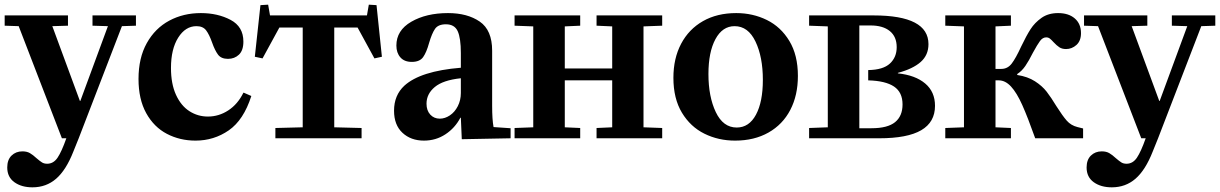

<svg xmlns="http://www.w3.org/2000/svg" viewBox="-20 -592 5223 822"><path d="M76 56Q95 56 108 63.5Q121 71 136 85Q151 98 160 103.5Q169 109 182 109Q209 109 226.5 83Q244 57 264 0H245L60 -480L0 -482V-526H271V-482L204 -480L322 -160H324L442 -480L376 -482V-526H562V-482L502 -480L317 0L294 57Q263 136 220.5 173Q178 210 119 210Q72 210 41.5 188Q11 166 11 125Q11 92 29.5 74Q48 56 76 56Z M840 -536Q912 -536 967 -507Q1022 -478 1022 -414Q1022 -376 1003 -358Q984 -340 956 -340Q927 -340 913.5 -358Q900 -376 888 -410Q876 -444 862.5 -462Q849 -480 821 -480Q774 -480 743 -431Q712 -382 712 -301Q712 -233 733.5 -186Q755 -139 791 -116Q827 -93 870 -93Q917 -93 957.5 -119.5Q998 -146 1022 -195H1024L1056 -181Q1023 -78 959.5 -34Q896 10 817 10Q750 10 694.5 -19Q639 -48 606 -107.5Q573 -167 573 -254Q573 -344 608.5 -407.5Q644 -471 704.5 -503.5Q765 -536 840 -536Z M1559 -572 1592 -570 1615 -349 1583 -342 1511 -474H1411V-47L1528 -44V0H1159V-44L1276 -47V-474H1176L1104 -342L1071 -349L1095 -570L1128 -572L1136 -526H1551Z M1711 -225Q1780 -288 1953 -302V-365Q1953 -429 1939.5 -458.5Q1926 -488 1889 -488Q1856 -488 1842.5 -468.5Q1829 -449 1817 -408Q1806 -368 1791.5 -347.5Q1777 -327 1743 -327Q1711 -327 1694 -346.5Q1677 -366 1677 -397Q1677 -462 1741 -499Q1805 -536 1898 -536Q1981 -536 2034 -499.5Q2087 -463 2087 -375V-139Q2087 -80 2093 -48L2166 -43V0L1957 4L1953 -88H1951Q1928 -44 1887 -17Q1846 10 1795 10Q1739 10 1703 -23.5Q1667 -57 1667 -118Q1667 -184 1711 -225ZM1863 -84Q1885 -84 1906 -98Q1927 -112 1940 -137.5Q1953 -163 1953 -194V-257Q1877 -249 1841.5 -219.5Q1806 -190 1806 -148Q1806 -119 1822 -101.5Q1838 -84 1863 -84Z M2263 -47V-479L2183 -482V-526H2464V-482L2398 -479V-299H2601V-479L2534 -482V-526H2815V-482L2735 -479V-47L2815 -44V0H2534V-44L2601 -47V-248H2398V-47L2464 -44V0H2183V-44Z M3132 -536Q3203 -536 3263 -506.5Q3323 -477 3359.5 -416.5Q3396 -356 3396 -267Q3396 -184 3363.5 -121.5Q3331 -59 3270 -24.5Q3209 10 3127 10Q3056 10 2996 -19.5Q2936 -49 2899.5 -109.5Q2863 -170 2863 -259Q2863 -342 2896 -404.5Q2929 -467 2989.5 -501.5Q3050 -536 3132 -536ZM3134 -46Q3187 -46 3216.5 -101Q3246 -156 3246 -250Q3246 -348 3214.5 -414Q3183 -480 3125 -480Q3073 -480 3043 -424.5Q3013 -369 3013 -275Q3013 -178 3044.5 -112Q3076 -46 3134 -46Z M3524 -47V-479L3444 -482V-526H3720Q3955 -526 3955 -403Q3955 -356 3921.5 -326.5Q3888 -297 3824 -280V-278Q3899 -270 3941 -234.5Q3983 -199 3983 -139Q3983 -69 3924 -34.5Q3865 0 3744 0H3444V-44ZM3711 -43Q3780 -43 3812 -69Q3844 -95 3844 -145Q3844 -197 3807.5 -221.5Q3771 -246 3697 -248V-292Q3761 -293 3790 -320Q3819 -347 3819 -390Q3819 -435 3789.5 -459Q3760 -483 3707 -483H3659V-43Z M4107 -47V-479L4027 -482V-526H4308V-482L4242 -479V-297H4267Q4294 -297 4311.5 -320Q4329 -343 4352 -393Q4374 -439 4392 -467Q4410 -495 4439 -515.5Q4468 -536 4510 -536Q4555 -536 4581.5 -513Q4608 -490 4608 -450Q4608 -417 4588.5 -399.5Q4569 -382 4544 -382Q4527 -382 4515.5 -389.5Q4504 -397 4491 -411Q4481 -422 4474.5 -427Q4468 -432 4459 -432Q4444 -432 4432.5 -416.5Q4421 -401 4402 -366Q4385 -332 4370 -310Q4355 -288 4335 -275V-271Q4380 -264 4411 -244Q4442 -224 4461 -199.5Q4480 -175 4503 -137Q4529 -96 4547 -75.5Q4565 -55 4593 -48L4617 -42V0H4412Q4380 -90 4356.5 -142.5Q4333 -195 4308.5 -221.5Q4284 -248 4256 -248H4242V-47L4308 -44V0H4027V-44Z M4697 56Q4716 56 4729 63.5Q4742 71 4757 85Q4772 98 4781 103.5Q4790 109 4803 109Q4830 109 4847.5 83Q4865 57 4885 0H4866L4681 -480L4621 -482V-526H4892V-482L4825 -480L4943 -160H4945L5063 -480L4997 -482V-526H5183V-482L5123 -480L4938 0L4915 57Q4884 136 4841.5 173Q4799 210 4740 210Q4693 210 4662.5 188Q4632 166 4632 125Q4632 92 4650.5 74Q4669 56 4697 56Z"/></svg>

Font: Minipax
Style: Bold
Weight: 600
Designer: Raphaël Ronot, Igor Stepanchenko (Cyrillic)
Foundry: steppetype
Version: Version 1.002